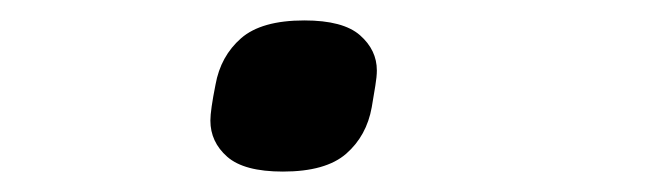

<svg xmlns="http://www.w3.org/2000/svg" viewBox="-20 -158 640 188"><path d="M257 10Q219 10 202.5 -4.5Q186 -19 186 -40Q186 -50 191 -75Q196 -103 216 -120.5Q236 -138 278 -138Q316 -138 332.5 -123.5Q349 -109 349 -89Q349 -83 347.5 -74Q346 -65 344 -53Q339 -25 319 -7.5Q299 10 257 10Z"/></svg>

Font: IBM Plex Mono Text
Style: Italic
Weight: 450
Italic angle: -9°
Monospace: yes
Designer: Mike Abbink, Paul van der Laan, Pieter van Rosmalen
Foundry: Bold Monday
Version: Version 2.1